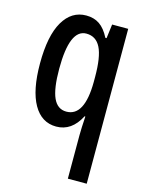

<svg xmlns="http://www.w3.org/2000/svg" viewBox="-119 -622 710 934"><g transform="rotate(15 236.5 -155.0)"><path d="M316 21Q316 4 317 -19.5Q318 -43 320 -74H316Q273 10 195 10Q121 10 80.5 -61Q40 -132 40 -267Q40 -406 82 -478Q124 -550 198 -550Q237 -550 265 -531Q293 -512 315 -469H321L330 -540H411V240H316ZM224 -73Q315 -73 316 -247V-272Q316 -373 293 -419Q270 -465 221 -465Q137 -465 137 -266Q137 -166 158 -119.5Q179 -73 224 -73Z"/></g></svg>

Font: Noto Sans Gurmukhi ExtraCondensed Medium
Style: Regular
Weight: 500
Width: 2
Designer: Jelle Bosma - Monotype Design Team
Foundry: Monotype Imaging Inc.
Version: Version 2.004; ttfautohint (v1.8.4.7-5d5b)